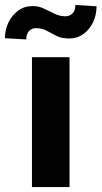

<svg xmlns="http://www.w3.org/2000/svg" viewBox="-67 -761 413 781"><path d="M215.8 -528.3V0H63V-528.3ZM239.7 -740.7 325.7 -735.4Q325.7 -699.7 311.3 -669.9Q296.9 -640.1 272 -622.3Q247.1 -604.5 214.4 -604.5Q183.6 -604.5 162.8 -615Q142.1 -625.5 123 -636Q104 -646.5 78.6 -646.5Q62.5 -646.5 51.3 -635Q40 -623.5 40 -600.6L-46.9 -605.5Q-46.9 -640.1 -32.5 -669.9Q-18.1 -699.7 7.1 -718Q32.2 -736.3 64.5 -736.3Q90.3 -736.3 111.8 -726.1Q133.3 -715.8 154.5 -705.3Q175.8 -694.8 199.7 -694.8Q216.3 -694.8 228 -706.5Q239.7 -718.3 239.7 -740.7Z"/></svg>

Font: Vazirmatn RD UI ExtraBold
Style: Regular
Weight: 800
Designer: Saber Rastikerdar
Foundry: Saber Rastikerdar
Version: Version 33.003